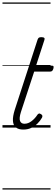

<svg xmlns="http://www.w3.org/2000/svg" viewBox="-20 -1030 453 1550"><path d="M168 16Q130 16 108.5 -1Q87 -18 84.5 -53.5Q82 -89 99 -143L283 -709Q287 -721 293.5 -725.5Q300 -730 314 -730Q331 -730 337 -724Q343 -718 338 -706L271 -500H399Q410 -500 412 -494Q414 -488 411 -476Q407 -463 401 -457.5Q395 -452 384 -452H256L149 -126Q133 -75 142 -53Q151 -31 177 -31Q208 -31 235.5 -52.5Q263 -74 281 -102Q285 -109 292.5 -112.5Q300 -116 310 -109Q321 -103 322 -95.5Q323 -88 319 -80Q305 -55 283 -33Q261 -11 232.5 2.5Q204 16 168 16ZM0 490H388V500H0ZM0 -20H388V0H0ZM0 -505H388V-500H0ZM0 -1010H388V-1000H0Z"/></svg>

Font: Playwrite BE VLG Guides
Style: Regular
Weight: 400
Designer: Veronika Burian, José Scaglione
Foundry: TypeTogether
Version: Version 1.003